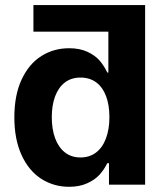

<svg xmlns="http://www.w3.org/2000/svg" viewBox="-20 -727 651 756"><path d="M465.7 -707V-602.2H111.6V-707ZM409.1 0V-84.4H402.5Q389.2 -57.9 371.3 -38.4Q353.3 -18.8 323.1 -5.2Q292.9 8.5 252.1 8.5Q191.1 8.5 142 -23.2Q93 -55 64.7 -116.9Q36.5 -178.9 36.5 -264.8Q36.5 -352.8 65.3 -414.2Q94.1 -475.7 142.9 -506.4Q191.6 -537.1 252 -537.1Q293.9 -537.1 324.1 -523.1Q354.3 -509 372 -488.7Q389.7 -468.4 402.5 -441.3H406.7V-707H551.4V0ZM297 -421.6Q260.9 -421.6 235.5 -402.3Q210.2 -382.9 197 -347.6Q183.9 -312.3 183.9 -265.6Q183.9 -218.5 197 -182.8Q210.2 -147 235.5 -127Q260.9 -107 297 -107Q332.7 -107 358.3 -126.6Q383.9 -146.2 397.3 -182.2Q410.8 -218.2 410.8 -265.6Q410.8 -313.6 397.5 -348.7Q384.3 -383.8 358.7 -402.7Q333.1 -421.6 297 -421.6Z"/></svg>

Font: Pretendard Std Variable
Style: Regular
Weight: 400
Designer: Base glyphs from Inter by Rasmus Andersson; Hangeul glyphs from Noto Sans CJK(Source Han Sans) by Jang Soo-young and Kan
Foundry: Kil Hyung-jin
Version: Version 1.309;Glyphs 3.2 (3225)